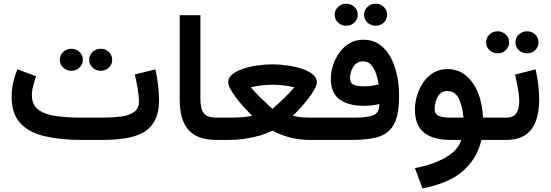

<svg xmlns="http://www.w3.org/2000/svg" viewBox="-20 -763 3004 1047"><path d="M538.6 0H425.3Q309.1 0 223.1 -20.3Q137.2 -40.5 90.3 -91.8Q43.5 -143.1 43.5 -235.4Q43.5 -275.4 52.2 -313.5Q61 -351.6 74.7 -385.3L176.8 -347.2Q168.9 -324.7 161.4 -296.6Q153.8 -268.6 153.8 -242.7Q154.3 -190.9 188.7 -165Q223.1 -139.2 284.2 -130.4Q345.2 -121.6 425.3 -121.6H539.6Q593.3 -121.6 638.4 -127.2Q683.6 -132.8 710.7 -151.9Q737.8 -170.9 737.8 -210Q737.8 -240.2 730.7 -280Q723.6 -319.8 715.3 -356.9L827.6 -384.8Q836.9 -341.8 842 -298.6Q847.2 -255.4 847.2 -218.8Q847.2 -147.9 823.5 -104.5Q799.8 -61 757.3 -38.6Q714.8 -16.1 658.9 -8.1Q603 0 538.6 0ZM466.3 -437Q466.3 -462.4 484.9 -479.7Q503.4 -497.1 529.3 -497.1Q555.7 -497.1 573.7 -479.7Q591.8 -462.4 591.8 -437Q591.8 -411.6 573.7 -394.3Q555.7 -377 529.3 -377Q503.4 -377 484.9 -394.3Q466.3 -411.6 466.3 -437ZM306.2 -437Q306.2 -462.4 324.5 -479.7Q342.8 -497.1 369.1 -497.1Q395 -497.1 413.3 -479.7Q431.6 -462.4 431.6 -437Q431.6 -411.6 413.3 -394.3Q395 -377 369.1 -377Q342.8 -377 324.5 -394.3Q306.2 -411.6 306.2 -437Z M960 -680.2H1072.8V-226.1Q1072.8 -168 1091.8 -144.8Q1110.8 -121.6 1159.7 -121.6H1171.9V0H1159.7Q1056.6 0 1008.3 -54Q960 -107.9 960 -218.8Z M1465.8 -412.1Q1503.9 -412.1 1546.1 -406.2Q1588.4 -400.4 1625.2 -388.4Q1662.1 -376.5 1685.1 -357.9Q1708 -339.4 1708 -314.5Q1708 -298.8 1694.6 -274.9Q1681.2 -251 1660.4 -224.4Q1639.6 -197.8 1617.4 -173.3Q1595.2 -148.9 1577.1 -131.8Q1602.5 -125 1625.5 -123.3Q1648.4 -121.6 1668 -121.6H1744.1V0H1668.5Q1560.1 0 1465.8 -50.8Q1434.1 -34.2 1393.1 -22.7Q1352.1 -11.2 1309.3 -5.6Q1266.6 0 1229.5 0H1152.3V-121.6H1230Q1243.2 -121.6 1265.9 -122.1Q1288.6 -122.6 1312.7 -124.8Q1336.9 -127 1355 -131.8Q1337.4 -148.9 1314.9 -173.3Q1292.5 -197.8 1271.7 -224.6Q1251 -251.5 1237.5 -275.4Q1224.1 -299.3 1224.1 -314.5Q1224.1 -339.4 1247.1 -357.9Q1270 -376.5 1306.6 -388.4Q1343.3 -400.4 1385.3 -406.2Q1427.2 -412.1 1465.8 -412.1ZM1466.3 -300.8Q1442.9 -300.8 1411.1 -297.9Q1379.4 -294.9 1347.7 -286.6Q1372.1 -258.3 1399.7 -231.2Q1427.2 -204.1 1446.5 -186.8Q1465.8 -169.4 1465.8 -169.4Q1465.8 -169.4 1485.4 -186.8Q1504.9 -204.1 1532.7 -231.2Q1560.5 -258.3 1585 -286.6Q1553.7 -294.9 1521.7 -297.9Q1489.7 -300.8 1466.3 -300.8Z M1965.3 -682.6Q1965.3 -708 1983.9 -725.3Q2002.4 -742.7 2028.3 -742.7Q2054.7 -742.7 2072.8 -725.3Q2090.8 -708 2090.8 -682.6Q2090.8 -657.2 2072.8 -639.9Q2054.7 -622.6 2028.3 -622.6Q2002.4 -622.6 1983.9 -639.9Q1965.3 -657.2 1965.3 -682.6ZM1805.2 -682.6Q1805.2 -708 1823.5 -725.3Q1841.8 -742.7 1868.2 -742.7Q1894 -742.7 1912.4 -725.3Q1930.7 -708 1930.7 -682.6Q1930.7 -657.2 1912.4 -639.9Q1894 -622.6 1868.2 -622.6Q1841.8 -622.6 1823.5 -639.9Q1805.2 -657.2 1805.2 -682.6ZM1910.2 -121.6Q1980 -121.6 2014.2 -133.8Q2048.3 -146 2048.8 -195.8Q2008.3 -186 1963.4 -186Q1878.4 -186 1831.3 -221.2Q1784.2 -256.3 1784.2 -332.5Q1784.2 -370.1 1796.4 -408Q1808.6 -445.8 1831.3 -477.1Q1854 -508.3 1886.7 -527.3Q1919.4 -546.4 1960.4 -546.4Q2012.2 -546.4 2049.3 -520.5Q2086.4 -494.6 2110.1 -450.7Q2133.8 -406.7 2145 -352.3Q2156.2 -297.9 2156.2 -240.7Q2156.2 -140.6 2130.1 -88.9Q2104 -37.1 2048.6 -18.6Q1993.2 0 1904.3 0H1724.6V-121.6ZM1964.8 -292Q2003.4 -292 2044.9 -302.7Q2041 -330.6 2031.2 -359.6Q2021.5 -388.7 2004.2 -408.7Q1986.8 -428.7 1959.5 -428.7Q1935.5 -428.7 1919.9 -414.3Q1904.3 -399.9 1896.7 -378.9Q1889.2 -357.9 1889.2 -337.4Q1889.2 -309.1 1909.9 -300.5Q1930.7 -292 1964.8 -292Z M2419.9 -386.2Q2477.5 -386.2 2519.8 -351.8Q2562 -317.4 2586.4 -257.8Q2610.8 -198.2 2614.3 -121.6H2659.2V0H2605.5Q2581.5 101.1 2505.9 168.5Q2430.2 235.8 2283.7 264.6L2242.7 153.8Q2341.8 134.8 2409.7 95.9Q2477.5 57.1 2495.6 0H2438Q2341.8 0 2292.2 -39.8Q2242.7 -79.6 2242.7 -165.5Q2242.7 -201.7 2253.7 -240Q2264.6 -278.3 2286.9 -311.8Q2309.1 -345.2 2342.3 -365.7Q2375.5 -386.2 2419.9 -386.2ZM2436 -121.6H2507.3Q2502.4 -182.6 2482.2 -224.6Q2461.9 -266.6 2418.9 -266.6Q2393.1 -266.6 2377.9 -250Q2362.8 -233.4 2356.4 -210.9Q2350.1 -188.5 2350.1 -169.9Q2350.1 -141.1 2372.3 -131.3Q2394.5 -121.6 2436 -121.6Z M2791 -532.2Q2791 -557.6 2809.6 -575Q2828.1 -592.3 2854 -592.3Q2880.4 -592.3 2898.4 -575Q2916.5 -557.6 2916.5 -532.2Q2916.5 -506.8 2898.4 -489.5Q2880.4 -472.2 2854 -472.2Q2828.1 -472.2 2809.6 -489.5Q2791 -506.8 2791 -532.2ZM2630.9 -532.2Q2630.9 -557.6 2649.2 -575Q2667.5 -592.3 2693.8 -592.3Q2719.7 -592.3 2738 -575Q2756.3 -557.6 2756.3 -532.2Q2756.3 -506.8 2738 -489.5Q2719.7 -472.2 2693.8 -472.2Q2667.5 -472.2 2649.2 -489.5Q2630.9 -506.8 2630.9 -532.2ZM2739.3 0H2639.6V-121.6H2739.3Q2781.2 -121.6 2796.4 -146.5Q2811.5 -171.4 2811.5 -210Q2811.5 -242.7 2804.2 -281Q2796.9 -319.3 2789.1 -356.4L2900.9 -384.8Q2910.2 -341.8 2915.3 -299.6Q2920.4 -257.3 2920.4 -218.8Q2920.4 -156.2 2903.6 -106.7Q2886.7 -57.1 2847.2 -28.6Q2807.6 0 2739.3 0Z"/></svg>

Font: Vazirmatn RD UI FD SemiBold
Style: Regular
Weight: 600
Designer: Saber Rastikerdar
Foundry: Saber Rastikerdar
Version: Version 33.003